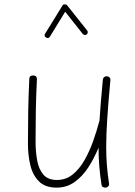

<svg xmlns="http://www.w3.org/2000/svg" viewBox="-20 -858 629 896"><path d="M495.1 -482.9Q485.4 -378.4 480.5 -304.2Q475.6 -230 475.6 -172.4Q475.6 -124.5 479 -84Q482.4 -43.5 488.8 -2.4Q490.2 5.4 486.1 10.5Q481.9 15.6 475.6 17.1Q468.8 18.6 461.7 15.4Q454.6 12.2 453.6 3.4Q447.3 -38.1 443.6 -79.6Q439.9 -121.1 439.9 -168.9Q419.9 -120.1 392.6 -77.6Q365.2 -35.2 328.4 -8.8Q291.5 17.6 244.1 17.6Q190.9 17.6 161.9 -11.5Q132.8 -40.5 121.6 -87.2Q110.4 -133.8 110.4 -186.5Q110.4 -261.7 111.6 -334.7Q112.8 -407.7 116.7 -488.8Q116.7 -505.9 134.8 -505.9Q152.3 -505.9 152.3 -488.3Q148.4 -410.6 147.2 -342.3Q146 -273.9 146 -197.3Q146 -150.9 153.3 -109.9Q160.6 -68.8 182.1 -43.5Q203.6 -18.1 245.6 -18.1Q287.1 -18.1 318.8 -43.5Q350.6 -68.8 374 -110.1Q397.5 -151.4 414.6 -199.2Q431.6 -247.1 443.4 -292.5Q443.8 -293.9 444.3 -294.9Q446.8 -335.4 450.7 -382.8Q454.6 -430.2 460 -486.3Q460.9 -494.6 467 -498.8Q473.1 -502.9 479.5 -502Q486.3 -501.5 491.2 -496.6Q496.1 -491.7 495.1 -482.9ZM194.8 -683.1Q184.1 -689.5 190.4 -700.7L271.5 -832Q275.4 -838.4 282.5 -837.9Q289.6 -837.4 293 -833.5L386.7 -715.8Q390.1 -711.9 389.4 -706.3Q388.7 -700.7 384.8 -697.3Q380.9 -693.8 375.2 -694.8Q369.6 -695.8 366.2 -699.7L284.2 -803.2L212.9 -687Q205.6 -675.8 194.8 -683.1Z"/></svg>

Font: Mikhak-DS1-FD ExtraLight
Style: Regular
Weight: 200
Designer: Amin Abedi
Version: Version 3.2